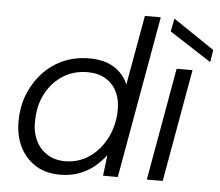

<svg xmlns="http://www.w3.org/2000/svg" viewBox="-52 -773 968 843"><g transform="rotate(5 432.5 -351.5)"><path d="M242 12Q175 12 129 -19.5Q83 -51 60.5 -102.5Q38 -154 41 -218Q43 -281 66 -334Q89 -387 127.5 -426.5Q166 -466 216.5 -487Q267 -508 326 -508Q393 -508 436 -481Q479 -454 498 -408L553 -715H623L496 0H431L442 -90H441Q421 -64 393 -40.5Q365 -17 327 -2.5Q289 12 242 12ZM259 -49Q317 -49 363.5 -80Q410 -111 438.5 -164.5Q467 -218 470 -283Q472 -334 455 -370.5Q438 -407 404.5 -427Q371 -447 324 -447Q265 -447 218.5 -418.5Q172 -390 143.5 -339Q115 -288 113 -221Q110 -172 127 -133Q144 -94 178 -71.5Q212 -49 259 -49Z M624 0 712 -496H782L694 0ZM856 -538 672 -657 683 -714H684L865 -592Z"/></g></svg>

Font: DM Sans 28pt Light
Style: Italic
Weight: 300
Italic angle: -10°
Version: Version 4.004;gftools[0.9.30]